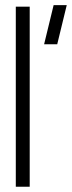

<svg xmlns="http://www.w3.org/2000/svg" viewBox="-20 -709 273 729"><path d="M147.5 -541 183.6 -689.5H233.4L197.3 -541ZM40 0V-683.6H92.8V0Z"/></svg>

Font: Post No Bills Colombo
Style: Regular
Weight: 500
Designer: Kosala Senevirathne, Siva Puranthara, Lasantha Premarathna, Tharique Azeez
Foundry: Mooniak
Version: Version 1.220 ; ttfautohint (v1.5)